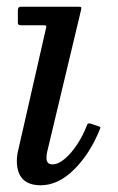

<svg xmlns="http://www.w3.org/2000/svg" viewBox="-20 -540 349 570"><path d="M221 -512 120 -89Q119 -85 118.5 -80Q118 -75 118 -71Q118 -52 136 -52Q152.5 -52 171.8 -68Q191 -84 208.8 -110.8Q226.5 -137.5 238.5 -169Q240.5 -175.5 249 -173L270 -166Q275.5 -164 277.2 -163Q279 -162 276.5 -156.5Q247.5 -84 200.2 -37Q153 10 101 10Q30 10 30 -63Q30 -73 32 -85L117 -458Q118 -462 116.8 -463.5Q115.5 -465 109 -465H42Q33 -465 33 -472V-508.5Q33 -520 40.5 -520H212.5Q219.5 -520 220.8 -518.8Q222 -517.5 221 -512Z"/></svg>

Font: Besley*
Style: Italic
Weight: 400
Italic angle: -13°
Designer: Owen Earl
Foundry: indestructible type*
Version: Version 2.000; ttfautohint (v1.8.3)